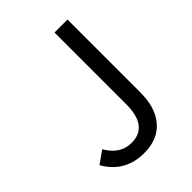

<svg xmlns="http://www.w3.org/2000/svg" viewBox="-214 -842 963 963"><g transform="rotate(-45 268.0 -360.0)"><path d="M35 -103 101 -150Q148 -68 228 -68Q346 -68 346 -224V-733H438V-215Q438 -113 391 -54Q339 13 237 13Q101 13 35 -103Z"/></g></svg>

Font: 思源黑体R
Style: Regular
Weight: 400
Designer: Ryoko NISHIZUKA  (kana & ideographs); Paul D. Hunt (Latin, Greek & Cyrillic); Wenlong ZHANG  (bopomofo); Sandoll Communi
Foundry: Adobe Systems Incorporated
Version: Version 1.00 June 24, 2014, initial release